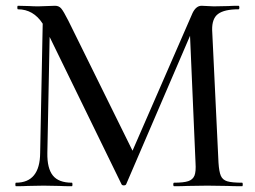

<svg xmlns="http://www.w3.org/2000/svg" viewBox="-20 -645 883 665"><path d="M806.2 -625Q809.1 -625 809.1 -618.9Q809.1 -612.8 806.2 -612.8Q757.3 -612.8 735.6 -596.9Q713.9 -581.1 714.8 -541L736.8 -81.1Q738.8 -50.3 744.9 -36.1Q751 -22 767.1 -17.1Q783.2 -12.2 818.8 -12.2Q820.8 -12.2 820.8 -6.1Q820.8 0 818.8 0Q785.6 0 768.1 -1L698.2 -2L628.9 -1Q611.8 0 583 0Q580.1 0 580.1 -6.1Q580.1 -12.2 583 -12.2Q616.2 -12.2 632.1 -17.6Q647.9 -22.9 653.6 -36.9Q659.2 -50.8 657.2 -81.1L638.2 -521L417 -6.8Q415 -2.9 408.9 -2.9Q402.8 -2.9 400.9 -6.8L151.9 -517.1L144 -115.2Q143.1 -62 163.1 -37.1Q183.1 -12.2 229 -12.2Q231 -12.2 231 -6.1Q231 0 229 0Q201.2 0 186 -1L130.9 -2L76.2 -1Q61 0 35.2 0Q33.2 0 33.2 -6.1Q33.2 -12.2 35.2 -12.2Q118.2 -12.2 119.1 -115.2L127.9 -563Q95.7 -612.8 42 -612.8Q40 -612.8 40 -618.9Q40 -625 42 -625L82 -624Q94.2 -623 112.8 -623L170.9 -625Q184.1 -625 192.1 -615.5Q200.2 -606 216.8 -573.2L439 -123L647 -600.1Q659.2 -625 678.2 -625L720.2 -623L771 -624Q783.2 -625 806.2 -625Z"/></svg>

Font: Cormorant-Medium
Style: Regular
Weight: 500
Designer: Christian Thalmann (Catharsis Fonts)
Version: Version 3.000